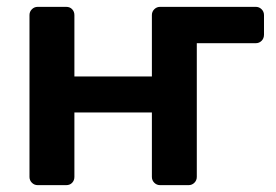

<svg xmlns="http://www.w3.org/2000/svg" viewBox="-20 -540 804 560"><path d="M726 -520Q736 -520 743 -513Q750 -506 750 -496V-439Q750 -428 743 -421Q736 -414 726 -414H554V-24Q554 -14 547 -7Q540 0 530 0H447Q437 0 430 -7Q423 -14 423 -24V-212H197V-24Q197 -14 190.5 -7Q184 0 173 0H90Q80 0 73 -7Q66 -14 66 -24V-496Q66 -506 73 -513Q80 -520 90 -520H173Q184 -520 190.5 -513Q197 -506 197 -496V-317H423V-496Q423 -506 430 -513Q437 -520 447 -520Z"/></svg>

Font: Rubik Light Medium
Style: Regular
Weight: 500
Version: Version 2.104